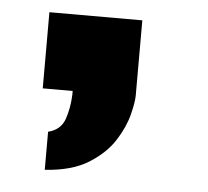

<svg xmlns="http://www.w3.org/2000/svg" viewBox="-36 -206 457 422"><g transform="rotate(5 192.5 5.0)"><path d="M77 178V94Q105 87 113.5 62Q122 37 123 8V0H57V-168H262V-2Q262 12 255 40Q248 68 229 98Q210 128 173.5 151Q137 174 77 178Z"/></g></svg>

Font: Panamera Black
Style: Regular
Weight: 900
Designer: Bastien Sozeau
Foundry: NBR — Bastien Sozeau
Version: Version 3.002; ttfautohint (v1.8.4.7-5d5b);gftools[0.9.33]